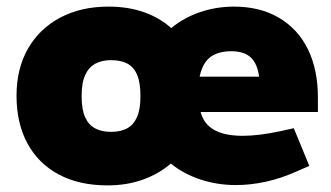

<svg xmlns="http://www.w3.org/2000/svg" viewBox="-20 -551 1002 581"><path d="M305 10Q219 10 157 -23.5Q95 -57 62.5 -118Q30 -179 30 -261Q30 -343 64.5 -403.5Q99 -464 162 -497.5Q225 -531 308 -531Q368 -531 416 -514Q464 -497 498 -466Q537 -498 586 -514.5Q635 -531 688 -531Q767 -531 824.5 -497Q882 -463 912 -401.5Q942 -340 942 -256V-212H587Q594 -186 611.5 -170Q629 -154 655 -147Q681 -140 714 -140Q763 -140 828 -154L869 -163L916 -49L877 -32Q830 -11 784 -1Q738 9 694 9Q637 9 586 -8Q535 -25 497 -56Q461 -25 412.5 -7.5Q364 10 305 10ZM227 -260Q227 -220 237.5 -196.5Q248 -173 268 -162.5Q288 -152 316 -152Q345 -152 364.5 -162.5Q384 -173 394.5 -196.5Q405 -220 405 -260Q405 -301 395 -324.5Q385 -348 365.5 -358.5Q346 -369 316 -369Q289 -369 269 -358.5Q249 -348 238 -324.5Q227 -301 227 -260ZM584 -319H764Q759 -358 739 -377Q719 -396 679 -396Q655 -396 635 -388.5Q615 -381 602.5 -364Q590 -347 584 -319Z"/></svg>

Font: REM ExtraBold
Style: Regular
Weight: 800
Designer: Octavio Pardo
Foundry: Ashler Design
Version: Version 1.005;gftools[0.9.28]